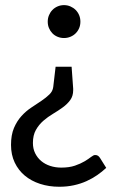

<svg xmlns="http://www.w3.org/2000/svg" viewBox="-20 -534 438 732"><path d="M385 106Q369.5 120.5 350.8 133.5Q332 146.5 310 156.5Q288 166.5 262 172.2Q236 178 206 178Q166.5 178 132.8 167Q99 156 74.5 135.5Q50 115 36 85.5Q22 56 22 18.5Q22 -19.5 33.2 -46Q44.5 -72.5 61.8 -91.5Q79 -110.5 99.5 -124Q120 -137.5 137.8 -149.5Q155.5 -161.5 168.2 -173.8Q181 -186 183 -202.5L192 -279.5H253L259 -196V-190Q259 -168 247.8 -152.5Q236.5 -137 219.2 -124.5Q202 -112 182.2 -100.2Q162.5 -88.5 145.2 -73.5Q128 -58.5 116.8 -38.5Q105.5 -18.5 105.5 11Q105.5 33 114 50.2Q122.5 67.5 137 79.8Q151.5 92 171.2 98.5Q191 105 213.5 105Q244 105 265.8 97.5Q287.5 90 302.5 81Q317.5 72 327 64.5Q336.5 57 342.5 57Q349.5 57 353.8 60Q358 63 361.5 68.5ZM224 -514.5Q237 -514.5 248.5 -509.5Q260 -504.5 268.5 -496Q277 -487.5 281.8 -476Q286.5 -464.5 286.5 -451.5Q286.5 -438 281.8 -426.8Q277 -415.5 268.5 -407Q260 -398.5 248.5 -393.8Q237 -389 224 -389Q211 -389 199.5 -393.8Q188 -398.5 179.8 -407Q171.5 -415.5 166.8 -426.8Q162 -438 162 -451.5Q162 -464.5 166.8 -476Q171.5 -487.5 179.8 -496Q188 -504.5 199.5 -509.5Q211 -514.5 224 -514.5Z"/></svg>

Font: LatoCHI
Style: Regular
Weight: 400
Designer: Lukasz Dziedzic
Foundry: tyPoland Lukasz Dziedzic
Version: Version 1.104